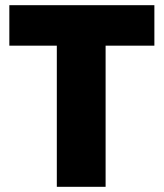

<svg xmlns="http://www.w3.org/2000/svg" viewBox="-20 -720 631 740"><path d="M575 -700H16V-544H199V0H387V-544H575Z"/></svg>

Font: Arthouse Owned Black
Style: Regular
Weight: 900
Designer: Jeremy Tribby
Foundry: Tribby Type
Version: Version 1.000;PS 001.000;hotconv 1.0.88;makeotf.lib2.5.64775